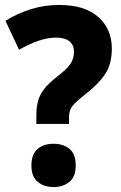

<svg xmlns="http://www.w3.org/2000/svg" viewBox="-20 -744 491 776"><path d="M127 -282Q127 -330 145 -363.5Q163 -397 208 -432Q250 -464 264.5 -485.5Q279 -507 279 -535Q279 -562 260.5 -577Q242 -592 207 -592Q172 -592 135 -579Q98 -566 57 -543L2 -660Q51 -690 105 -707Q159 -724 220 -724Q322 -724 377 -675.5Q432 -627 432 -548Q432 -486 405.5 -445.5Q379 -405 325 -363Q298 -342 283.5 -327.5Q269 -313 264 -300Q259 -287 259 -269V-243H127ZM107 -75Q107 -121 132 -142Q157 -163 197 -163Q235 -163 260.5 -142.5Q286 -122 286 -75Q286 -30 260.5 -9Q235 12 197 12Q158 12 132.5 -9Q107 -30 107 -75Z"/></svg>

Font: Noto Sans SemiCondensed ExtraBold
Style: Regular
Weight: 800
Width: 4
Designer: Monotype Design Team
Foundry: Monotype Imaging Inc.
Version: Version 2.013; ttfautohint (v1.8.4.7-5d5b)